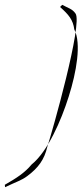

<svg xmlns="http://www.w3.org/2000/svg" viewBox="-30 -667 342 796"><path d="M-10 99 -9 109C39 86 59 81 83 63C129 29 154 -6 166 -58C187 -122 314 -570 283 -611C269 -631 253 -633 228 -647L219 -638C254 -607 273 -585 278 -545C308 -487 287 -368 255 -267C223 -165 167 -38 101 15C73 49 39 71 -10 99Z"/></svg>

Font: Zinc
Style: Obl
Weight: 400
Version: Version 1